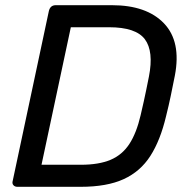

<svg xmlns="http://www.w3.org/2000/svg" viewBox="-20 -720 729 740"><path d="M47 0Q37 0 31.5 -6.5Q26 -13 29 -23L168 -676Q173 -700 195 -700H411Q545 -700 612 -630Q679 -560 654 -429Q645 -384 638 -350Q631 -316 620 -272Q598 -179 559.5 -119Q521 -59 456.5 -29.5Q392 0 291 0ZM140 -85H292Q361 -85 406 -104Q451 -123 478.5 -165Q506 -207 522 -276Q529 -306 534 -328.5Q539 -351 543.5 -373Q548 -395 554 -425Q573 -522 538.5 -568.5Q504 -615 400 -615H253Z"/></svg>

Font: Lubike
Style: Italic
Weight: 400
Italic angle: -12°
Foundry: Honoka55
Version: Version 1.000;July 22, 2022;FontCreator 14.0.0.2862 64-bit